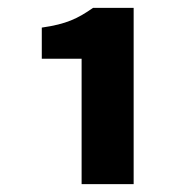

<svg xmlns="http://www.w3.org/2000/svg" viewBox="-20 -893 472 487"><path d="M187 -426H319V-873H216C177 -846 149 -832 86 -823V-744H187Z"/></svg>

Font: Noto Sans CJK Black
Style: Bold
Weight: 900
Designer: Ryoko NISHIZUKA (kana & ideographs); Paul D. Hunt (Latin, Greek & Cyrillic); Wenlong ZHANG (bopomofo); Sandoll Communica
Foundry: Adobe Systems Incorporated
Version: Version 1.000;PS 1;hotconv 1.0.78;makeotf.lib2.5.61930